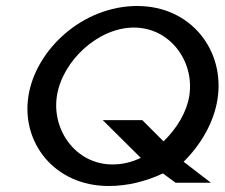

<svg xmlns="http://www.w3.org/2000/svg" viewBox="-20 -610 750 641"><path d="M75 -290C50 -134 162 11 343 11C407 11 468 -5 524 -31L566 0H684L593 -70C650 -126 694 -201 706 -278C732 -440 619 -590 438 -590C257 -590 100 -446 75 -290ZM170 -290C188 -406 307 -518 427 -518C547 -518 630 -406 612 -290C603 -235 571 -182 526 -138L455 -209H323L450 -83C419 -68 388 -61 355 -61C235 -61 152 -174 170 -290Z"/></svg>

Font: Charger Sport
Style: DfBdExtObl
Weight: 400
Designer: Jasper
Foundry: Cannot Into Space Fonts
Version: Version 1.1